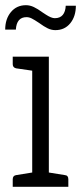

<svg xmlns="http://www.w3.org/2000/svg" viewBox="-20 -719 312 739"><path d="M230 -45Q243 -44 243 -29V0H29V-29Q29 -43 42 -45L104 -55V-447L42 -456Q29 -459 29 -472V-501H168V-55ZM233 -697H272Q272 -656 250.5 -629.5Q229 -603 193 -603Q178 -603 163.5 -610Q149 -617 130 -631Q112 -643 102 -648Q92 -653 82 -653Q44 -653 41 -605H0Q0 -646 22 -672.5Q44 -699 80 -699Q95 -699 110 -692Q125 -685 144 -671Q147 -669 157 -662.5Q167 -656 175.5 -652.5Q184 -649 191 -649Q211 -649 221.5 -661.5Q232 -674 233 -697Z"/></svg>

Font: Aleo Light
Style: Regular
Weight: 300
Designer: Alessio Laiso
Foundry: Alessio Laiso
Version: Version 2.000